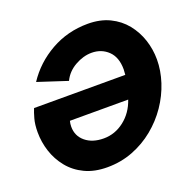

<svg xmlns="http://www.w3.org/2000/svg" viewBox="-127 -842 978 975"><g transform="rotate(-20 362.0 -354.5)"><path d="M292 5Q223 5 171.5 -19.5Q120 -44 86 -86Q52 -128 35.5 -179Q19 -230 19 -283Q19 -325 27.5 -355.5Q36 -386 44 -405H537Q537 -413 538 -420Q539 -427 539 -434Q539 -500 503 -534.5Q467 -569 414 -569Q369 -569 324 -543.5Q279 -518 258 -474L99 -526Q155 -611 246 -662.5Q337 -714 446 -714Q513 -714 563.5 -689.5Q614 -665 647.5 -623.5Q681 -582 698 -530.5Q715 -479 715 -424Q715 -364 695 -302.5Q675 -241 637.5 -186Q600 -131 547.5 -88Q495 -45 430.5 -20Q366 5 292 5ZM325 -139Q386 -139 436 -178Q486 -217 508 -282H193Q189 -267 189 -251Q189 -201 226.5 -170Q264 -139 325 -139Z"/></g></svg>

Font: Raleway ExtraBold
Style: Italic
Weight: 800
Italic angle: -12°
Designer: Matt McInerney, Pablo Impallari, Rodrigo Fuenzalida
Foundry: Matt McInerney, Pablo Impallari, Rodrigo Fuenzalida
Version: Version 4.026